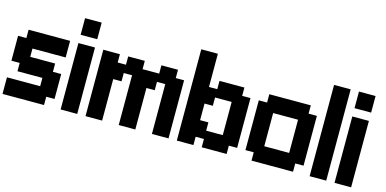

<svg xmlns="http://www.w3.org/2000/svg" viewBox="-82 -1390 3747 1862"><g transform="rotate(15 1791.5 -458.5)"><path d="M0 -166.7H333.3V-250H83.3V-333.3H0V-583.3H83.3V-666.7H500V-500H166.7V-416.7H416.7V-333.3H500V-83.3H416.7V0H0Z M583.3 0V-666.7H750V0ZM583.3 -750V-916.7H750V-750Z M833.3 0V-666.7H1000V-583.3H1083.3V-666.7H1250V-583.3H1416.7V-666.7H1583.3V-583.3H1666.7V0H1500V-500H1416.7V-416.7H1333.3V0H1166.7V-500H1083.3V-416.7H1000V0Z M1750 0V-916.7H1916.7V-583.3H2000V-666.7H2250V-583.3H2333.3V-83.3H2250V0H2000V-83.3H1916.7V0ZM1916.7 -250H2000V-166.7H2166.7V-500H2000V-416.7H1916.7Z M2416.7 -83.3V-583.3H2500V-666.7H2916.7V-583.3H3000V-83.3H2916.7V0H2500V-83.3ZM2583.3 -166.7H2833.3V-500H2583.3Z M3083.3 0V-916.7H3250V0Z M3333.3 0V-666.7H3500V0ZM3333.3 -750V-916.7H3500V-750Z"/></g></svg>

Font: Galmuri11 Bold
Style: Regular
Weight: 700
Designer: Lee Minseo (quiple)
Version: Version 2.397;hotconv 1.1.1;makeotfexe 2.6.0 DEVELOPMENT